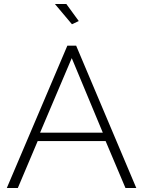

<svg xmlns="http://www.w3.org/2000/svg" viewBox="-20 -938 715 958"><path d="M316 -710H360L660 0H606L507 -234H168L69 0H14ZM493 -276 338 -648 180 -276ZM254 -918H311L373 -833L339 -817Z"/></svg>

Font: Raleway Light
Style: Regular
Weight: 300
Designer: Matt McInerney, Pablo Impallari, Rodrigo Fuenzalida
Foundry: Matt McInerney, Pablo Impallari, Rodrigo Fuenzalida
Version: Version 4.026